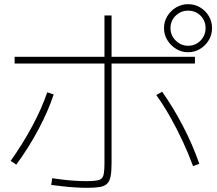

<svg xmlns="http://www.w3.org/2000/svg" viewBox="-20 -875 1040 919"><path d="M397 24Q371 24 339 22Q307 20 276.5 16.5Q246 13 225 10L230 -22Q249 -19 277.5 -15.5Q306 -12 337 -10Q368 -8 393 -8Q434 -8 452 -13Q470 -18 475 -36Q480 -54 480 -95V-801H514V-93Q514 -55 509.5 -31.5Q505 -8 493 4Q481 16 458 20Q435 24 397 24ZM31 -105Q88 -185 134 -270.5Q180 -356 206 -433L237 -423Q211 -344 164.5 -256.5Q118 -169 58 -87ZM904 -80Q882 -140 854 -200Q826 -260 794 -316.5Q762 -373 728 -420L756 -436Q808 -363 855 -273Q902 -183 934 -91ZM50 -571V-603H913V-571ZM880 -625Q849 -625 823 -641Q797 -657 781 -683Q765 -709 765 -740Q765 -772 781 -798Q797 -824 823 -839.5Q849 -855 880 -855Q912 -855 938 -839.5Q964 -824 979.5 -798Q995 -772 995 -740Q995 -709 979.5 -683Q964 -657 938 -641Q912 -625 880 -625ZM880 -656Q916 -656 940 -681Q964 -706 964 -740Q964 -776 940 -800Q916 -824 880 -824Q846 -824 821 -800Q796 -776 796 -740Q796 -706 821 -681Q846 -656 880 -656Z"/></svg>

Font: M PLUS 1 Thin ExtraLight
Style: Regular
Weight: 250
Version: Version 1.001